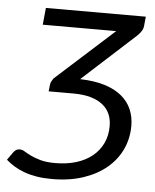

<svg xmlns="http://www.w3.org/2000/svg" viewBox="-73 -519 589 730"><g transform="rotate(5 221.5 -154.0)"><path d="M0 0ZM113.8 -188.5Q114.7 -195.8 118.2 -201.7Q121.6 -207.5 125.5 -212.9L346.7 -412.6H66.4L72.8 -477.1H454.1L450.7 -442.4Q449.7 -431.2 444.3 -422.6Q439 -414.1 431.2 -405.8L226.1 -218.8Q280.3 -217.3 319.8 -205.1Q359.4 -192.9 385 -171.6Q410.6 -150.4 423.1 -121.6Q435.5 -92.8 435.5 -58.6Q435.5 -10.7 416.3 30.8Q397 72.3 360.4 103Q323.7 133.8 271.2 151.4Q218.8 168.9 152.3 168.9Q120.6 168.9 94.7 164.8Q68.8 160.6 47.1 152.8Q25.4 145 7.8 134.3Q-9.8 123.5 -24.4 110.8L-2.4 79.6Q2.4 73.7 7.6 70.6Q12.7 67.4 21 67.4Q30.3 67.4 40.3 73.7Q50.3 80.1 65.4 87.4Q80.6 94.7 102.8 101.1Q125 107.4 159.2 107.4Q202.6 107.4 238.3 96.7Q273.9 85.9 299.6 65.4Q325.2 44.9 339.4 15.6Q353.5 -13.7 353.5 -50.8Q353.5 -75.7 344.7 -96.2Q335.9 -116.7 317.6 -131.3Q299.3 -146 271.5 -154.1Q243.7 -162.1 205.1 -162.1H110.8Z"/></g></svg>

Font: Carlito
Style: Italic
Weight: 400
Italic angle: -7°
Designer: Lukasz Dziedzic
Foundry: tyPoland Lukasz Dziedzic
Version: Version 1.104